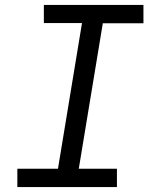

<svg xmlns="http://www.w3.org/2000/svg" viewBox="-20 -755 640 775"><path d="M50 0V-74H214L311 -662H157V-735H559V-661H395L298 -74H452V0Z"/></svg>

Font: Iosevka Curly Slab ExObl
Style: Regular
Weight: 400
Width: 7
Italic angle: -9°
Monospace: yes
Designer: Belleve Invis
Foundry: Belleve Invis
Version: Version 11.1.0; ttfautohint (v1.8.3)